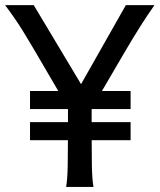

<svg xmlns="http://www.w3.org/2000/svg" viewBox="-20 -733 626 753"><path d="M268.6 -273.4 124.5 -520Q96.2 -568.4 68.6 -613.3Q41 -658.2 0 -712.9H112.3L341.8 -329.6ZM319.8 -273.4 256.3 -329.6 473.6 -712.9H585.9Q557.1 -671.9 536.9 -640.1Q516.6 -608.4 499.5 -580.1Q482.4 -551.8 463.9 -520ZM239.3 0Q244.6 -29.3 245.6 -84.7Q246.6 -140.1 246.6 -212.4V-339.4H339.4V-212.4Q339.4 -140.1 340.3 -84.7Q341.3 -29.3 346.7 0ZM97.7 -305.2V-376H492.2V-305.2ZM97.7 -183.1V-253.9H492.2V-183.1Z"/></svg>

Font: Kanchenjunga
Style: Regular
Weight: 400
Designer: Becca Hirsbrunner Spalinger
Foundry: SIL International
Version: Version 2.001